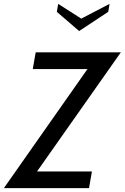

<svg xmlns="http://www.w3.org/2000/svg" viewBox="-61 -970 643 990"><path d="M562 -700 130 -86H413L398 0H-41L390 -614H108L123 -700ZM497 -909 347 -810 232 -909 239 -950 358 -874 504 -950Z"/></svg>

Font: Cabin
Style: Italic
Weight: 400
Designer: Pablo Impallari
Foundry: Pablo Impallari. www.impallari.com Igino Marini. www.ikern.com
Version: Version 1.005